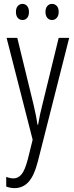

<svg xmlns="http://www.w3.org/2000/svg" viewBox="-20 -727 383 988"><path d="M14 -532H69L153 -187Q162 -148 166 -127Q170 -106 173 -85H176Q181 -114 186 -138Q191 -162 198 -188L282 -532H336L175 103Q156 177 127 209Q98 241 55 241Q44 241 33.5 239Q23 237 12 233V183Q32 191 49 191Q73 191 90.5 170.5Q108 150 123 93L148 -8ZM62 -666Q62 -685 71.5 -696Q81 -707 96 -707Q110 -707 119.5 -696Q129 -685 129 -666Q129 -645 119.5 -634.5Q110 -624 96 -624Q81 -624 71.5 -635Q62 -646 62 -666ZM214 -666Q214 -685 223.5 -696Q233 -707 248 -707Q262 -707 272 -696.5Q282 -686 282 -666Q282 -646 272 -635Q262 -624 248 -624Q233 -624 223.5 -635Q214 -646 214 -666Z"/></svg>

Font: Noto Sans Sinhala UI ExtraCondensed Light
Style: Regular
Weight: 300
Width: 2
Designer: Jelle Bosma - Monotype Design Team
Foundry: Monotype Imaging Inc.
Version: Version 2.006; ttfautohint (v1.8.4.7-5d5b)